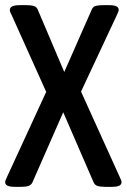

<svg xmlns="http://www.w3.org/2000/svg" viewBox="-20 -722 491 744"><path d="M37 2Q0 2 0 -16Q0 -20 2 -24.5Q4 -29 7 -36L159 -366L25 -664Q22 -670 20 -674.5Q18 -679 18 -683Q18 -702 56 -702H84Q99 -702 110.5 -699Q122 -696 127 -683L229 -443L336 -686Q341 -697 352.5 -699.5Q364 -702 380 -702H403Q440 -702 440 -684Q440 -680 438 -675.5Q436 -671 433 -664L294 -367L444 -36Q447 -29 449 -24.5Q451 -20 451 -16Q451 2 415 2H387Q368 2 357.5 -1.5Q347 -5 342 -17L225 -287L106 -16Q101 -5 90.5 -1.5Q80 2 62 2Z"/></svg>

Font: Asap Condensed Medium
Style: Regular
Weight: 500
Width: 3
Designer: Pablo Cosgaya
Foundry: Omnibus-Type
Version: Version 3.001; ttfautohint (v1.8.4.7-5d5b)